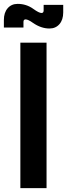

<svg xmlns="http://www.w3.org/2000/svg" viewBox="-32 -970 346 990"><path d="M223 -823Q180 -823 138 -852Q113 -870 100 -870Q89 -870 89 -857V-828H-12V-867Q-12 -905 7.5 -927.5Q27 -950 59 -950Q104 -950 140 -924Q169 -903 182 -903Q193 -903 193 -916V-945H294V-906Q294 -868 274.5 -845.5Q255 -823 223 -823ZM208 0H73V-750H208Z"/></svg>

Font: Mohave Bold
Style: Regular
Weight: 700
Designer: Gumpita Rahayu
Foundry: Tokotype
Version: Version 2.002;PS 002.002;hotconv 1.0.88;makeotf.lib2.5.64775